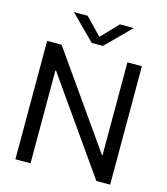

<svg xmlns="http://www.w3.org/2000/svg" viewBox="-129 -1002 958 1101"><g transform="rotate(15 349.5 -451.0)"><path d="M66.4 0V-703.1H152.3L539.1 -152.3H543V-703.1H628.9V0H546.9L160.2 -550.8H156.2V0ZM171.9 -902.3H253.9L347.7 -804.7H351.6L445.3 -902.3H527.3L382.8 -757.8H316.4Z"/></g></svg>

Font: 和音 by 宁静之雨，公众号njzyshare
Style: Regular
Weight: 400
Designer: Steve Matteson
Foundry: Ascender Corporation
Version: Version 6.00;June 8, 2018;FontCreator 11.0.0.2388 32-bit